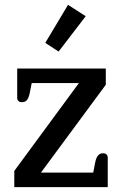

<svg xmlns="http://www.w3.org/2000/svg" viewBox="-20 -773 503 793"><path d="M334 -706 222 -560 167 -596 261 -753ZM39 0V-67L306 -430H111L102 -385Q98 -368 91 -359.5Q84 -351 70 -351Q61 -351 56 -356Q51 -361 51 -369V-490H417V-423L149 -60H365L374 -106Q378 -123 385.5 -131.5Q393 -140 406 -140Q415 -140 420 -135Q425 -130 425 -122V0Z"/></svg>

Font: Maitree Medium
Style: Regular
Weight: 500
Designer: CadsonDemak Team
Foundry: CadsonDemak
Version: Version 1.010